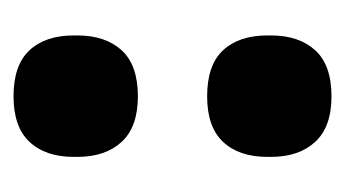

<svg xmlns="http://www.w3.org/2000/svg" viewBox="-138 -380 534 298"><g transform="rotate(90 129.0 -231.0)"><path d="M129.5 15Q81 15 58 -9.8Q35 -34.5 35 -78.5V-84Q35 -127.5 58 -152.8Q81 -178 129.5 -178Q177 -178 200.2 -152.8Q223.5 -127.5 223.5 -84V-78.5Q223.5 -34.5 200.2 -9.8Q177 15 129.5 15ZM129.5 -285.5Q81 -285.5 58 -310.2Q35 -335 35 -379V-384.5Q35 -428 58 -453.2Q81 -478.5 129.5 -478.5Q177 -478.5 200.2 -453.2Q223.5 -428 223.5 -384.5V-379Q223.5 -335 200.2 -310.2Q177 -285.5 129.5 -285.5Z"/></g></svg>

Font: Anek Latin ExtraBold
Style: Regular
Weight: 800
Designer: Yesha Goshar
Foundry: Ek Type
Version: Version 1.003